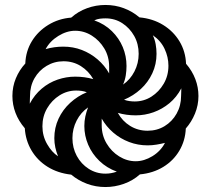

<svg xmlns="http://www.w3.org/2000/svg" viewBox="-20 -744 851 774"><path d="M405 10Q366 10 331 -3Q296 -16 267 -40Q213 -46 172 -71.5Q131 -97 107 -137.5Q83 -178 80 -227Q55 -256 42.5 -289Q30 -322 30 -357Q30 -395 44 -428.5Q58 -462 82 -488Q84 -538 108.5 -578Q133 -618 174.5 -643.5Q216 -669 267 -673Q295 -698 331 -711Q367 -724 405 -724Q444 -724 479 -711Q514 -698 542 -674Q596 -669 637.5 -643.5Q679 -618 703.5 -577.5Q728 -537 730 -487Q755 -458 767.5 -425Q780 -392 780 -357Q780 -320 766 -286Q752 -252 729 -226Q727 -177 703 -136.5Q679 -96 638 -71Q597 -46 544 -41Q516 -16 479.5 -3Q443 10 405 10ZM214 -114Q207 -131 203 -149.5Q199 -168 199 -187Q199 -229 216 -265.5Q233 -302 263 -329.5Q293 -357 330 -372Q320 -376 309 -377.5Q298 -379 287 -379Q251 -379 220 -359.5Q189 -340 170 -307.5Q151 -275 151 -235Q151 -196 170 -163Q189 -130 214 -114ZM405 -44Q417 -44 428 -46Q439 -48 451 -52Q410 -67 380.5 -95.5Q351 -124 335.5 -160.5Q320 -197 320 -236Q320 -256 324 -274.5Q328 -293 335 -311Q306 -291 289 -258Q272 -225 272 -187Q272 -148 289.5 -115.5Q307 -83 337.5 -63.5Q368 -44 405 -44ZM100 -326Q119 -362 148 -386.5Q177 -411 212 -423Q247 -435 283 -435Q322 -435 356 -425Q337 -458 306 -477.5Q275 -497 236 -497Q199 -497 168 -478.5Q137 -460 119 -428.5Q101 -397 101 -357Q101 -350 100.5 -342Q100 -334 100 -326ZM527 -94Q561 -94 594.5 -114.5Q628 -135 645 -168Q629 -164 611 -161Q593 -158 575 -158Q536 -158 500.5 -171.5Q465 -185 436.5 -209.5Q408 -234 390 -266Q390 -259 390 -252.5Q390 -246 390 -239Q390 -199 409.5 -166Q429 -133 460.5 -113.5Q492 -94 527 -94ZM420 -448Q420 -455 420 -461.5Q420 -468 420 -475Q420 -516 400.5 -548.5Q381 -581 350 -600.5Q319 -620 283 -620Q249 -620 215 -599Q181 -578 164 -546Q181 -551 199 -553.5Q217 -556 235 -556Q275 -556 310 -542.5Q345 -529 373.5 -504.5Q402 -480 420 -448ZM575 -217Q613 -217 643.5 -235.5Q674 -254 692 -286Q710 -318 710 -357Q710 -364 710.5 -372Q711 -380 711 -388Q692 -352 663 -328Q634 -304 599 -291.5Q564 -279 527 -279Q489 -279 455 -289Q473 -256 504.5 -236.5Q536 -217 575 -217ZM476 -403Q505 -423 522 -456Q539 -489 539 -527Q539 -567 521 -599Q503 -631 473 -650.5Q443 -670 405 -670Q393 -670 382 -668.5Q371 -667 360 -662Q402 -647 431 -618.5Q460 -590 475 -554Q490 -518 490 -478Q490 -459 487 -440Q484 -421 476 -403ZM523 -335Q560 -335 590.5 -354.5Q621 -374 640 -406.5Q659 -439 659 -479Q659 -514 643.5 -547Q628 -580 596 -602Q604 -585 607.5 -566Q611 -547 611 -527Q611 -485 594 -448.5Q577 -412 547.5 -385Q518 -358 480 -342Q491 -338 502 -336.5Q513 -335 523 -335Z"/></svg>

Font: Noto Sans Armenian Black
Style: Regular
Weight: 900
Version: Version 2.007